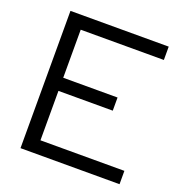

<svg xmlns="http://www.w3.org/2000/svg" viewBox="-127 -810 870 920"><g transform="rotate(20 308.0 -350.0)"><path d="M77 0V-700H578V-632H154V-387H431V-320H154V-68H582V0Z"/></g></svg>

Font: Red Hat Display
Style: Regular
Weight: 400
Designer: Pentagram / MCKL
Foundry: Pentagram / MCKL
Version: Version 1.003; Red Hat Display